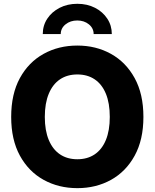

<svg xmlns="http://www.w3.org/2000/svg" viewBox="-20 -976 810 1006"><path d="M385.3 9.8Q287.1 9.8 208.5 -33.7Q129.9 -77.1 84.2 -160.6Q38.6 -244.1 38.6 -363.3Q38.6 -483.4 84.2 -566.9Q129.9 -650.4 208.5 -693.8Q287.1 -737.3 385.3 -737.3Q482.9 -737.3 561.3 -693.8Q639.6 -650.4 685.5 -566.9Q731.4 -483.4 731.4 -363.3Q731.4 -243.7 685.5 -160.2Q639.6 -76.7 561.3 -33.4Q482.9 9.8 385.3 9.8ZM385.3 -141.6Q438 -141.6 476.1 -167.2Q514.2 -192.9 534.7 -242.4Q555.2 -292 555.2 -363.3Q555.2 -435.5 534.7 -485.1Q514.2 -534.7 476.1 -560.3Q438 -585.9 385.3 -585.9Q332.5 -585.9 294.4 -560.3Q256.3 -534.7 235.6 -484.9Q214.8 -435.1 214.8 -363.3Q214.8 -292 235.6 -242.4Q256.3 -192.9 294.4 -167.2Q332.5 -141.6 385.3 -141.6ZM385.3 -956.1Q437 -956.1 477.8 -935.1Q518.6 -914.1 542.2 -878.2Q565.9 -842.3 565.9 -797.4H470.7Q470.7 -828.1 445.8 -848.4Q420.9 -868.7 384.8 -868.7Q348.6 -868.7 323.5 -848.4Q298.3 -828.1 298.3 -797.4H204.1Q204.1 -842.3 227.8 -878.2Q251.5 -914.1 292.5 -935.1Q333.5 -956.1 385.3 -956.1Z"/></svg>

Font: Inter 16pt ExtraBold
Style: Regular
Weight: 800
Version: Version 4.001;git-66647c0bb